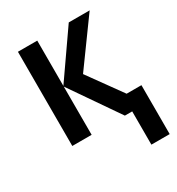

<svg xmlns="http://www.w3.org/2000/svg" viewBox="-175 -652 881 955"><g transform="rotate(-30 266.0 -175.0)"><path d="M415 191H520V-90H435L296 -283L483 -541H363L182 -281V-541H71V0H182V-277L373 0H415Z"/></g></svg>

Font: Noto Sans UI SemiCondensed Medium
Style: Regular
Weight: 500
Width: 4
Designer: Monotype Design Team
Foundry: Monotype Imaging Inc.
Version: Version 1.901